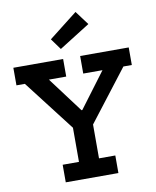

<svg xmlns="http://www.w3.org/2000/svg" viewBox="-107 -1108 963 1189"><g transform="rotate(-10 375.0 -514.0)"><path d="M684.5 -644.5 431 -315.5H318.5L65 -644.5H12V-755H325V-644.5H216L414.5 -379.5L329.5 -423H427.5L354.5 -379.5L553 -644.5H432V-755H737.5V-644.5ZM437 -396V-110.5H539.5V0H208.5V-110.5H311V-396ZM451 -1028.5 516.5 -941 322 -818.5 271.5 -888Z"/></g></svg>

Font: Hepta Slab SemiBold
Style: Regular
Weight: 600
Designer: Michael LaGattuta
Foundry: Michael LaGattuta
Version: Version 1.102